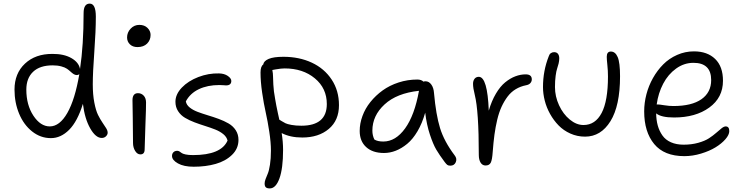

<svg xmlns="http://www.w3.org/2000/svg" viewBox="-20 -842 4129 1072"><path d="M264.2 -70.8Q206.1 -70.8 159.2 -108.2Q112.3 -145.5 86.7 -207.3Q61 -269 61 -341.8Q61 -432.1 119.4 -486.8Q177.7 -541.5 272.9 -541Q336.4 -541.5 378.2 -517.8Q419.9 -494.1 426.8 -457Q446.8 -590.3 446.8 -769Q446.8 -821.8 481 -821.8Q515.1 -821.8 515.1 -749Q515.1 -669.9 506.6 -553Q498 -436 498 -371.1Q498 -314 506.6 -269.5Q515.1 -225.1 527.3 -200.4Q539.6 -175.8 551.8 -158Q564 -140.1 572.5 -126.5Q581.1 -112.8 581.1 -101.1Q581.1 -90.3 571.8 -81.1Q562.5 -71.8 547.9 -71.8Q514.2 -71.8 483.6 -125.5Q453.1 -179.2 442.9 -262.2Q412.6 -164.1 366.2 -117.4Q319.8 -70.8 264.2 -70.8ZM127 -341.8Q127 -255.9 166.5 -196Q206.1 -136.2 257.8 -136.2Q313 -136.2 356 -211.4Q398.9 -286.6 422.9 -428.2Q417.5 -422.9 409.2 -422.9Q399.4 -422.9 390.9 -428.5Q382.3 -434.1 373.8 -442.1Q365.2 -450.2 354 -458Q342.8 -465.8 322 -471.4Q301.3 -477.1 273.9 -477.1Q202.6 -477.1 164.8 -441.2Q127 -405.3 127 -341.8Z M747.6 -579.1Q721.2 -579.1 705.3 -594.5Q689.5 -609.9 689.5 -632.8Q689.5 -661.1 709.5 -682.1Q729.5 -703.1 757.8 -703.1Q786.6 -703.1 803.7 -686Q820.8 -668.9 820.8 -647Q820.8 -618.2 801.3 -598.6Q781.7 -579.1 747.6 -579.1ZM763.7 20Q746.6 20 734.6 0.7Q722.7 -18.6 722.7 -43.9Q722.7 -118.2 721.2 -187.5Q719.7 -256.8 719.7 -282.2Q719.7 -321.8 750.5 -321.8Q769 -321.8 782 -308.3Q794.9 -294.9 795.4 -271Q795.9 -245.1 791.7 -138.2Q787.6 -31.2 787.6 -7.8Q787.6 20 763.7 20Z M1061.5 88.9Q1006.3 88.9 973.4 70.3Q940.4 51.8 940.4 28.8Q940.4 16.1 948.2 8.1Q956.1 0 969.7 0Q976.1 0 982.2 3.7Q988.3 7.3 993.9 12Q999.5 16.6 1016.1 20.3Q1032.7 23.9 1057.6 23.9Q1214.8 23.9 1250.5 -57.1Q1245.6 -77.6 1226.8 -93Q1208 -108.4 1182.1 -118.7Q1156.2 -128.9 1126 -138.4Q1095.7 -147.9 1066.4 -158.9Q1037.1 -169.9 1013.2 -184.1Q989.3 -198.2 974.4 -221.2Q959.5 -244.1 959.5 -273.9Q959.5 -315.4 995.1 -352.8Q1030.8 -390.1 1087.4 -411.9Q1144 -433.6 1202.6 -432.1Q1232.4 -431.6 1252 -418Q1271.5 -404.3 1271.5 -390.1Q1271.5 -365.2 1241.7 -365.2Q1240.2 -365.2 1228 -366.2Q1215.8 -367.2 1204.6 -367.2Q1138.7 -367.2 1090.1 -344Q1041.5 -320.8 1017.6 -275.9Q1021 -256.3 1039.3 -241.7Q1057.6 -227.1 1083.7 -217.3Q1109.9 -207.5 1140.6 -198.2Q1171.4 -189 1201.4 -178Q1231.4 -167 1256.3 -152.6Q1281.2 -138.2 1296.4 -114.7Q1311.5 -91.3 1311.5 -61Q1311.5 -12.2 1275.4 22.7Q1239.3 57.6 1184.1 73.2Q1128.9 88.9 1061.5 88.9Z M1486.3 210Q1471.2 210 1464.4 203.9Q1457.5 197.8 1457.5 182.1Q1457.5 171.9 1462.9 157.5Q1468.3 143.1 1475.1 127.4Q1481.9 111.8 1487.3 77.6Q1492.7 43.5 1492.7 -1Q1492.7 -46.4 1483.6 -106Q1474.6 -165.5 1463.6 -214.4Q1452.6 -263.2 1443.6 -325Q1434.6 -386.7 1434.6 -437Q1434.6 -471.2 1449.7 -481.9Q1452.6 -501.5 1480.2 -513.2Q1507.8 -524.9 1562.5 -524.9Q1650.9 -524.9 1720.9 -492.2Q1791 -459.5 1831.8 -397.7Q1872.6 -335.9 1872.6 -254.9Q1872.6 -169.9 1815.7 -122.1Q1758.8 -74.2 1667.5 -74.2Q1600.1 -74.2 1552.7 -99.1Q1560.5 -49.8 1560.5 -4.9Q1560.5 98.1 1540.3 154.1Q1520 210 1486.3 210ZM1504.4 -415Q1504.4 -393.6 1506.1 -370.1Q1507.8 -346.7 1509.5 -331.3Q1511.2 -315.9 1516.4 -288.3Q1521.5 -260.7 1522.9 -252Q1524.4 -243.2 1531.5 -210.4Q1538.6 -177.7 1539.6 -173.8Q1542.5 -172.4 1553.2 -165.5Q1564 -158.7 1574 -153.8Q1584 -148.9 1607.7 -144.5Q1631.3 -140.1 1662.6 -140.1Q1804.7 -140.1 1804.7 -261.2Q1804.7 -349.1 1738 -404.5Q1671.4 -460 1569.3 -460Q1558.6 -460 1547.1 -458.7Q1535.6 -457.5 1519.3 -454.6Q1502.9 -451.7 1500.5 -451.2Q1504.4 -431.6 1504.4 -415Z M2124 12.2Q2060.5 12.2 2024.4 -20.8Q1988.3 -53.7 1988.3 -110.8Q1988.3 -152.3 2003.7 -194.3Q2019 -236.3 2048.3 -272.7Q2077.6 -309.1 2116.5 -337.2Q2155.3 -365.2 2205.6 -381.6Q2255.9 -397.9 2310.1 -397.9Q2332.5 -397.9 2344.2 -386.2Q2350.1 -388.2 2355.5 -388.2Q2375 -388.2 2388.2 -369.9Q2401.4 -351.6 2403.3 -321.8Q2414.1 -201.2 2437 -126.7Q2460 -52.2 2518.1 24.9Q2533.2 43.5 2524.9 63.2Q2516.6 83 2494.1 83Q2482.9 83 2477.1 78.4Q2471.2 73.7 2462.4 62Q2433.6 23.4 2416 -6.3Q2398.4 -36.1 2380.4 -90.3Q2362.3 -144.5 2354 -212.9Q2337.4 -153.8 2311 -109.1Q2284.7 -64.5 2253.4 -38.8Q2222.2 -13.2 2189.7 -0.5Q2157.2 12.2 2124 12.2ZM2059.1 -112.8Q2059.1 -85.9 2070.3 -63Q2088.4 -51.8 2120.1 -51.8Q2189 -51.8 2241.9 -125.2Q2294.9 -198.7 2319.3 -335Q2195.3 -321.8 2127.2 -259Q2059.1 -196.3 2059.1 -112.8Z M2690.9 82Q2673.3 82 2663.3 65.9Q2653.3 49.8 2653.3 22.9Q2653.3 -222.7 2630.9 -312Q2621.1 -350.6 2621.1 -374Q2621.1 -391.1 2629.6 -402.1Q2638.2 -413.1 2653.3 -413.1Q2701.7 -413.1 2709 -224.1Q2724.6 -278.3 2748.8 -319.1Q2772.9 -359.9 2801 -382.6Q2829.1 -405.3 2857.7 -416Q2886.2 -426.8 2915 -426.8Q2949.2 -426.8 2949.2 -398.9Q2949.2 -387.2 2941.4 -378.2Q2933.6 -369.1 2918 -366.2Q2885.7 -359.9 2859.4 -344Q2833 -328.1 2814 -302.7Q2794.9 -277.3 2780.5 -246.1Q2766.1 -214.8 2756.3 -174.1Q2746.6 -133.3 2740.7 -90.1Q2734.9 -46.9 2731 5.9Q2728 50.8 2720 66.4Q2711.9 82 2690.9 82Z M3246.6 -79.1Q3203.1 -79.1 3164.8 -96.2Q3126.5 -113.3 3098.9 -141.6Q3071.3 -169.9 3051.3 -205.8Q3031.2 -241.7 3021.5 -280.3Q3011.7 -318.8 3011.7 -356Q3011.7 -446.8 3043.9 -527.8Q3046.9 -538.6 3054.9 -544.7Q3063 -550.8 3073.7 -550.8Q3087.9 -550.8 3095.2 -541.5Q3102.5 -532.2 3102.5 -516.1Q3102.5 -502.4 3098.9 -487.3Q3095.2 -472.2 3090.6 -459Q3085.9 -445.8 3082.3 -418.5Q3078.6 -391.1 3078.6 -356Q3078.6 -303.7 3101.3 -254.4Q3124 -205.1 3161.1 -174.6Q3198.2 -144 3237.8 -144Q3303.7 -144 3339.1 -211.2Q3374.5 -278.3 3374.5 -415Q3374.5 -447.3 3371.1 -479Q3367.7 -510.7 3367.7 -524.9Q3367.7 -554.2 3390.6 -554.2Q3415.5 -554.2 3428.7 -523.4Q3441.9 -492.7 3441.9 -416Q3441.9 -251.5 3388.4 -165.3Q3335 -79.1 3246.6 -79.1Z M3800.8 29.8Q3688.5 29.8 3632.6 -37.8Q3576.7 -105.5 3576.7 -220.2Q3576.7 -267.6 3589.1 -315.4Q3601.6 -363.3 3625.7 -406.2Q3649.9 -449.2 3682.9 -482.4Q3715.8 -515.6 3760.5 -535.4Q3805.2 -555.2 3854.5 -555.2Q3929.2 -555.2 3972.9 -512.9Q4016.6 -470.7 4016.6 -391.1Q4016.6 -296.9 3940.2 -241.5Q3863.8 -186 3743.7 -186Q3671.4 -186 3643.6 -209Q3644 -171.4 3652.6 -140.9Q3661.1 -110.4 3678.5 -85.7Q3695.8 -61 3726.1 -47.6Q3756.3 -34.2 3796.9 -34.2Q3841.3 -34.2 3878.7 -44.7Q3916 -55.2 3938.7 -70.1Q3961.4 -85 3978.5 -100.1Q3995.6 -115.2 4008.8 -125.7Q4022 -136.2 4031.7 -136.2Q4051.8 -136.2 4051.8 -109.9Q4051.8 -89.4 4030.3 -64.7Q4008.8 -40 3974.9 -19.3Q3940.9 1.5 3894 15.6Q3847.2 29.8 3800.8 29.8ZM3653.8 -258.8Q3661.1 -258.8 3688.5 -254.4Q3715.8 -250 3739.7 -250Q3842.3 -250 3896.5 -288.1Q3950.7 -326.2 3950.7 -395Q3950.7 -491.2 3851.6 -491.2Q3799.3 -491.2 3754.9 -459.2Q3710.4 -427.2 3682.9 -374.8Q3655.3 -322.3 3646.5 -258.8Z"/></svg>

Font: Shantell Sans Irregular Bouncy
Style: Regular
Weight: 300
Designer: Stephen Nixon, Anya Danilova, Shantell Martin
Foundry: Arrow Type
Version: Version 1.006;[9816181b4]